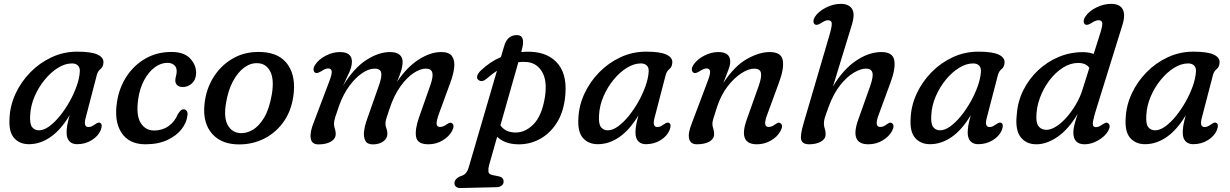

<svg xmlns="http://www.w3.org/2000/svg" viewBox="-20 -738 6380 996"><path d="M424 -125Q412 -79 439 -79Q449 -79 457 -83.2Q465 -87.5 474.5 -94Q491 -106 499.5 -100.5Q514.5 -92.5 502 -62Q489.5 -32 456 -11Q422.5 10 379.5 10Q354.5 10 340 -5.2Q325.5 -20.5 325.5 -50.5Q325.5 -67 328.5 -86Q331.5 -105 341 -140Q296 -64.5 242.2 -27.2Q188.5 10 130 10Q81.5 10 53 -22.2Q24.5 -54.5 29.5 -126.5Q32.5 -191.5 61 -252.8Q89.5 -314 137.5 -363Q185.5 -412 247.8 -441Q310 -470 380.5 -470Q454.5 -470 486.8 -454.5Q519 -439 516.5 -412Q515 -390.5 501.5 -379.8Q488 -369 482.5 -350ZM136.5 -140.5Q133.5 -96 146.2 -79Q159 -62 182.5 -62Q207 -62 235 -82.2Q263 -102.5 290.2 -136Q317.5 -169.5 340.2 -209.8Q363 -250 377.5 -291Q392 -332 394 -366Q395.5 -387.5 384.2 -398.2Q373 -409 353.5 -409Q317.5 -409 280.5 -386Q243.5 -363 211.8 -324.2Q180 -285.5 159.5 -237.8Q139 -190 136.5 -140.5Z M848.5 -412Q814 -412 782.2 -388.2Q750.5 -364.5 727.8 -322.2Q705 -280 697 -224.5Q685 -140 709.8 -100.5Q734.5 -61 779.5 -61Q822 -61 854 -83.5Q886 -106 902.5 -145.5Q909 -156 916 -163.5Q923 -171 933 -171Q943 -171 949.2 -161.5Q955.5 -152 951.5 -134.5Q947.5 -101 921.5 -67.5Q895.5 -34 848.2 -11.8Q801 10.5 734 10.5Q649.5 10.5 610 -49.8Q570.5 -110 587.5 -213Q599 -284 637 -342Q675 -400 734.5 -434.2Q794 -468.5 869.5 -468.5Q934.5 -468.5 966.2 -434.8Q998 -401 997.5 -359Q996.5 -325 976 -305.8Q955.5 -286.5 927.5 -286.5Q910 -286.5 899.5 -296Q889 -305.5 889.5 -321Q889.5 -331 893 -343.5Q896.5 -356 896.5 -369Q897 -388 884 -400Q871 -412 848.5 -412Z M1339.5 -468Q1432 -463 1474.2 -400.8Q1516.5 -338.5 1501.5 -237Q1489 -155 1445.2 -98Q1401.5 -41 1338 -13Q1274.5 15 1202 10.5Q1114.5 5 1070.5 -56.5Q1026.5 -118 1044 -221.5Q1055.5 -291 1094.8 -348.5Q1134 -406 1196.2 -439.2Q1258.5 -472.5 1339.5 -468ZM1225 -47.5Q1257 -45 1290.2 -64Q1323.5 -83 1350.2 -127.8Q1377 -172.5 1390 -248Q1403 -325 1382.5 -366Q1362 -407 1320 -410Q1282.5 -413 1248.5 -388.8Q1214.5 -364.5 1189.2 -317.8Q1164 -271 1153 -206.5Q1139.5 -129.5 1160.8 -90.2Q1182 -51 1225 -47.5Z M1879.5 -106 1947 -298.5Q1962.5 -343.5 1957 -362.8Q1951.5 -382 1923.5 -382Q1893.5 -382 1859 -358.8Q1824.5 -335.5 1793.2 -293.5Q1762 -251.5 1741 -195Q1725 -150 1718.8 -129.8Q1712.5 -109.5 1712.5 -95Q1712.5 -83.5 1717 -70.8Q1721.5 -58 1721.5 -43Q1721.5 -18.5 1697.2 -3.8Q1673 11 1631.5 11Q1596.5 11 1591.8 -21.2Q1587 -53.5 1608.5 -105.5L1686.5 -311.5Q1702.5 -352.5 1700.8 -367.8Q1699 -383 1682 -383Q1668 -383 1645.5 -368Q1636.5 -362.5 1628.8 -360Q1621 -357.5 1614.5 -361Q1607 -366 1606.5 -377.2Q1606 -388.5 1614.5 -401.5Q1634 -431 1670.5 -449.5Q1707 -468 1742.5 -468Q1805.5 -468 1805.5 -418.5Q1805.5 -391.5 1790.8 -360.5Q1776 -329.5 1759.5 -293Q1815.5 -385 1880 -426.5Q1944.5 -468 2002.5 -468Q2037.5 -468 2053.5 -453.5Q2069.5 -439 2068.5 -414.5Q2068 -392 2059.5 -366.2Q2051 -340.5 2039.5 -313.5Q2090.5 -389.5 2151.5 -428.8Q2212.5 -468 2268.5 -468Q2311 -468 2325.8 -445.2Q2340.5 -422.5 2336 -386.5Q2331.5 -350.5 2316.5 -310.5L2258.5 -152Q2244 -112.5 2244.8 -96Q2245.5 -79.5 2263 -79.5Q2270 -79.5 2278.2 -82.2Q2286.5 -85 2297.5 -93Q2305.5 -98.5 2311.8 -100.8Q2318 -103 2325 -98.5Q2340 -87.5 2325 -58.5Q2309.5 -29.5 2276 -9.5Q2242.5 10.5 2202.5 10.5Q2145.5 10.5 2138.5 -27.8Q2131.5 -66 2154 -130L2213 -297.5Q2228 -341 2222.5 -361.5Q2217 -382 2188.5 -382Q2160.5 -382 2125.5 -359Q2090.5 -336 2057 -289.5Q2023.5 -243 2000.5 -173Q1989 -139.5 1984.2 -123.5Q1979.5 -107.5 1979.5 -98Q1979.5 -83.5 1984.8 -71Q1990 -58.5 1989.5 -43.5Q1989 -19 1967.8 -4Q1946.5 11 1914 11Q1885 11 1875.2 -8.2Q1865.5 -27.5 1868.2 -54.5Q1871 -81.5 1879.5 -106Z M2503.5 -329Q2479 -308.5 2461 -324Q2451.5 -331.5 2455.8 -345Q2460 -358.5 2473.5 -371.5Q2521.5 -417.5 2578.5 -442L2595.5 -499Q2611.5 -556 2661.5 -556Q2708 -556 2687 -479.5L2684 -468Q2707.5 -470.5 2732.5 -469.5Q2827.5 -466 2877 -403.8Q2926.5 -341.5 2910 -221.5Q2899.5 -146.5 2863.8 -93.8Q2828 -41 2775.2 -14Q2722.5 13 2662 10.5Q2596.5 8 2559 -28.5L2517 119Q2512.5 135.5 2513.5 151Q2514.5 166.5 2536.5 170.5L2566 176.5Q2581 179.5 2586.8 186.8Q2592.5 194 2592.5 202.5Q2593 216 2583 224.2Q2573 232.5 2557.5 233L2365.5 237.5Q2355 237.5 2346.2 231Q2337.5 224.5 2337.5 211.5Q2337.5 191.5 2365 177.5Q2386.5 171.5 2396 160.5Q2405.5 149.5 2411.5 130L2558 -371Q2531.5 -353.5 2503.5 -329ZM2645 -51Q2700 -46.5 2745.8 -91.5Q2791.5 -136.5 2807 -236Q2819.5 -318.5 2792.5 -364.5Q2765.5 -410.5 2716 -416Q2692.5 -418.5 2669 -415.5L2576 -88Q2599.5 -54 2645 -51Z M3375 -125Q3363 -79 3390 -79Q3400 -79 3408 -83.2Q3416 -87.5 3425.5 -94Q3442 -106 3450.5 -100.5Q3465.5 -92.5 3453 -62Q3440.5 -32 3407 -11Q3373.5 10 3330.5 10Q3305.5 10 3291 -5.2Q3276.5 -20.5 3276.5 -50.5Q3276.5 -67 3279.5 -86Q3282.5 -105 3292 -140Q3247 -64.5 3193.2 -27.2Q3139.5 10 3081 10Q3032.5 10 3004 -22.2Q2975.5 -54.5 2980.5 -126.5Q2983.5 -191.5 3012 -252.8Q3040.5 -314 3088.5 -363Q3136.5 -412 3198.8 -441Q3261 -470 3331.5 -470Q3405.5 -470 3437.8 -454.5Q3470 -439 3467.5 -412Q3466 -390.5 3452.5 -379.8Q3439 -369 3433.5 -350ZM3087.5 -140.5Q3084.5 -96 3097.2 -79Q3110 -62 3133.5 -62Q3158 -62 3186 -82.2Q3214 -102.5 3241.2 -136Q3268.5 -169.5 3291.2 -209.8Q3314 -250 3328.5 -291Q3343 -332 3345 -366Q3346.5 -387.5 3335.2 -398.2Q3324 -409 3304.5 -409Q3268.5 -409 3231.5 -386Q3194.5 -363 3162.8 -324.2Q3131 -285.5 3110.5 -237.8Q3090 -190 3087.5 -140.5Z M3577.5 -361Q3569.5 -366 3569 -377.2Q3568.5 -388.5 3577 -401.5Q3597 -431 3633.5 -449.5Q3670 -468 3706 -468Q3768 -468 3768 -418.5Q3768 -400 3758.2 -374.8Q3748.5 -349.5 3732.5 -308Q3791 -396.5 3855 -432.2Q3919 -468 3972.5 -468Q4033.5 -468 4040.8 -424.5Q4048 -381 4020 -307L3959 -141Q3936 -79.5 3967 -79.5Q3975 -79.5 3982.8 -82.2Q3990.5 -85 4001.5 -93Q4009.5 -98.5 4015.8 -101Q4022 -103.5 4029 -98.5Q4044.5 -87.5 4029 -58.5Q4012.5 -28 3978.8 -8.8Q3945 10.5 3906.5 10.5Q3808 10.5 3853.5 -117L3915.5 -291.5Q3932.5 -340 3927.2 -361Q3922 -382 3893 -382Q3863 -382 3825.8 -358Q3788.5 -334 3754.2 -289.5Q3720 -245 3700 -184Q3686 -140.5 3680.8 -123.5Q3675.5 -106.5 3675.5 -95.5Q3675.5 -84.5 3680 -71Q3684.5 -57.5 3684.5 -41.5Q3684.5 -17.5 3660 -3.5Q3635.5 10.5 3595 10.5Q3562.5 10.5 3555 -17.8Q3547.5 -46 3569 -99L3649 -311.5Q3665.5 -353 3663.5 -368Q3661.5 -383 3644.5 -383Q3631 -383 3608.5 -368Q3598.5 -362 3591.2 -359.8Q3584 -357.5 3577.5 -361Z M4607.5 -58.5Q4592 -29.5 4558.5 -9.5Q4525 10.5 4484.5 10.5Q4386.5 10.5 4432 -117L4494 -291.5Q4511.5 -341.5 4505.5 -361.8Q4499.5 -382 4471.5 -382Q4445 -382 4409.5 -361.2Q4374 -340.5 4339 -296.8Q4304 -253 4278.5 -184Q4264.5 -145 4259.2 -129Q4254 -113 4254 -97Q4254 -83.5 4258.5 -70.5Q4263 -57.5 4263 -41.5Q4263 -17.5 4238.8 -3.5Q4214.5 10.5 4177.5 10.5Q4143.5 10.5 4136.5 -12Q4129.5 -34.5 4149.5 -101.5L4284.5 -561.5Q4295.5 -600 4294.8 -616.5Q4294 -633 4275 -633Q4267 -633 4258.8 -629.2Q4250.5 -625.5 4239 -618Q4230.5 -613 4222.5 -610.2Q4214.5 -607.5 4208 -611Q4200 -616 4199.8 -627Q4199.5 -638 4208 -651.5Q4225.5 -678.5 4263.8 -698.2Q4302 -718 4342 -718Q4383 -718 4399.8 -692.2Q4416.5 -666.5 4399 -609.5L4301 -289.5Q4353.5 -377.5 4420.2 -422.8Q4487 -468 4552.5 -468Q4612 -468 4619.2 -424.5Q4626.5 -381 4598.5 -307L4537.5 -141Q4514.5 -79.5 4545.5 -79.5Q4553.5 -79.5 4561.5 -82.2Q4569.5 -85 4580 -93Q4588 -98.5 4594.2 -101Q4600.5 -103.5 4607.5 -98.5Q4622.5 -88 4607.5 -58.5Z M5098.5 -125Q5086.5 -79 5113.5 -79Q5123.5 -79 5131.5 -83.2Q5139.5 -87.5 5149 -94Q5165.5 -106 5174 -100.5Q5189 -92.5 5176.5 -62Q5164 -32 5130.5 -11Q5097 10 5054 10Q5029 10 5014.5 -5.2Q5000 -20.5 5000 -50.5Q5000 -67 5003 -86Q5006 -105 5015.5 -140Q4970.5 -64.5 4916.8 -27.2Q4863 10 4804.5 10Q4756 10 4727.5 -22.2Q4699 -54.5 4704 -126.5Q4707 -191.5 4735.5 -252.8Q4764 -314 4812 -363Q4860 -412 4922.2 -441Q4984.5 -470 5055 -470Q5129 -470 5161.2 -454.5Q5193.5 -439 5191 -412Q5189.5 -390.5 5176 -379.8Q5162.5 -369 5157 -350ZM4811 -140.5Q4808 -96 4820.8 -79Q4833.5 -62 4857 -62Q4881.5 -62 4909.5 -82.2Q4937.5 -102.5 4964.8 -136Q4992 -169.5 5014.8 -209.8Q5037.5 -250 5052 -291Q5066.5 -332 5068.5 -366Q5070 -387.5 5058.8 -398.2Q5047.5 -409 5028 -409Q4992 -409 4955 -386Q4918 -363 4886.2 -324.2Q4854.5 -285.5 4834 -237.8Q4813.5 -190 4811 -140.5Z M5802 -606.5 5668 -175.5Q5654.5 -132.5 5650.8 -112Q5647 -91.5 5651.2 -85Q5655.5 -78.5 5665.5 -78.5Q5674 -78.5 5682 -82.2Q5690 -86 5700 -93Q5708.5 -98.5 5715.2 -101Q5722 -103.5 5728.5 -98.5Q5744.5 -86.5 5728 -58Q5712.5 -30.5 5677 -10Q5641.5 10.5 5606.5 10.5Q5548 10.5 5548 -51Q5548 -67 5552.8 -87Q5557.5 -107 5570 -146.5Q5522.5 -67 5466.2 -28.2Q5410 10.5 5356 10.5Q5303 10.5 5274.2 -27.2Q5245.5 -65 5254.5 -143Q5259 -210.5 5288.2 -269.5Q5317.5 -328.5 5364.8 -373Q5412 -417.5 5471.8 -442.5Q5531.5 -467.5 5597.5 -467.5Q5629 -467.5 5653.5 -458L5688.5 -569Q5700 -606 5697.8 -619.5Q5695.5 -633 5678.5 -633Q5664 -633 5641 -618Q5620 -605 5609.5 -611Q5602.5 -615.5 5601.8 -626.8Q5601 -638 5610 -651.5Q5628.5 -680 5667 -699Q5705.5 -718 5743.5 -718Q5788.5 -718 5804 -690Q5819.5 -662 5802 -606.5ZM5356 -128.5Q5356 -94.5 5370.5 -79.5Q5385 -64.5 5408.5 -64.5Q5431.5 -64.5 5459 -82Q5486.5 -99.5 5513 -129.5Q5539.5 -159.5 5561.2 -196.5Q5583 -233.5 5595 -272L5631 -386Q5613.5 -411.5 5572.5 -411.5Q5532.5 -411.5 5494 -387Q5455.5 -362.5 5424.2 -321.5Q5393 -280.5 5374.5 -230.2Q5356 -180 5356 -128.5Z M6214 -125Q6202 -79 6229 -79Q6239 -79 6247 -83.2Q6255 -87.5 6264.5 -94Q6281 -106 6289.5 -100.5Q6304.5 -92.5 6292 -62Q6279.5 -32 6246 -11Q6212.5 10 6169.5 10Q6144.5 10 6130 -5.2Q6115.5 -20.5 6115.5 -50.5Q6115.5 -67 6118.5 -86Q6121.5 -105 6131 -140Q6086 -64.5 6032.2 -27.2Q5978.5 10 5920 10Q5871.5 10 5843 -22.2Q5814.5 -54.5 5819.5 -126.5Q5822.5 -191.5 5851 -252.8Q5879.5 -314 5927.5 -363Q5975.5 -412 6037.8 -441Q6100 -470 6170.5 -470Q6244.5 -470 6276.8 -454.5Q6309 -439 6306.5 -412Q6305 -390.5 6291.5 -379.8Q6278 -369 6272.5 -350ZM5926.5 -140.5Q5923.5 -96 5936.2 -79Q5949 -62 5972.5 -62Q5997 -62 6025 -82.2Q6053 -102.5 6080.2 -136Q6107.5 -169.5 6130.2 -209.8Q6153 -250 6167.5 -291Q6182 -332 6184 -366Q6185.5 -387.5 6174.2 -398.2Q6163 -409 6143.5 -409Q6107.5 -409 6070.5 -386Q6033.5 -363 6001.8 -324.2Q5970 -285.5 5949.5 -237.8Q5929 -190 5926.5 -140.5Z"/></svg>

Font: Fraunces 9pt S100
Style: Italic
Weight: 400
Italic angle: -16°
Version: Version 1.000; ttfautohint (v1.8.3)